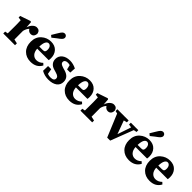

<svg xmlns="http://www.w3.org/2000/svg" viewBox="273 -2092 3422 3422"><g transform="rotate(45 1984.5 -380.5)"><path d="M234 -490 243 -370Q262 -432 299.5 -466.5Q337 -501 375 -501Q445 -501 460 -433Q460 -390 439 -363.5Q418 -337 378 -337Q330 -337 300 -382L296 -387Q258 -346 243 -281V-210Q243 -111 244 -64L323 -47V0H27V-47L82 -58Q83 -107 83 -210V-271Q83 -326 80 -386L19 -395V-434L216 -501Z M763 -614 686 -553 648 -584 703 -675Q739 -737 759.5 -756.5Q780 -776 805 -776Q827 -776 843.5 -761Q860 -746 860 -721Q860 -698 839 -675Q818 -652 763 -614ZM646 -289H732Q767 -289 779.5 -303Q792 -317 792 -351Q792 -398 772.5 -423.5Q753 -449 724 -449Q692 -449 670.5 -411Q649 -373 646 -289ZM902 -134 936 -102Q874 15 726 15Q615 15 546 -54.5Q477 -124 477 -243Q477 -362 554 -431.5Q631 -501 735 -501Q832 -501 886.5 -442Q941 -383 941 -290Q941 -256 936 -236H646Q651 -160 688 -120Q725 -80 780 -80Q848 -80 902 -134Z M1218 -321 1267 -307Q1399 -268 1399 -152Q1399 -73 1339 -29Q1279 15 1173 15Q1078 15 999 -31L1002 -154H1082L1099 -54Q1136 -40 1174 -40Q1263 -40 1263 -99Q1263 -124 1245 -140.5Q1227 -157 1179 -171L1125 -187Q1067 -203 1035.5 -241.5Q1004 -280 1004 -336Q1004 -408 1060 -454.5Q1116 -501 1213 -501Q1291 -501 1371 -461L1364 -351H1284L1263 -438Q1239 -446 1209 -446Q1174 -446 1154 -431Q1134 -416 1134 -388Q1134 -367 1151.5 -351.5Q1169 -336 1218 -321Z M1622 -289H1708Q1743 -289 1755.5 -303Q1768 -317 1768 -351Q1768 -398 1748.5 -423.5Q1729 -449 1700 -449Q1668 -449 1646.5 -411Q1625 -373 1622 -289ZM1878 -134 1912 -102Q1850 15 1702 15Q1591 15 1522 -54.5Q1453 -124 1453 -243Q1453 -362 1530 -431.5Q1607 -501 1711 -501Q1808 -501 1862.5 -442Q1917 -383 1917 -290Q1917 -256 1912 -236H1622Q1627 -160 1664 -120Q1701 -80 1756 -80Q1824 -80 1878 -134Z M2179 -490 2188 -370Q2207 -432 2244.5 -466.5Q2282 -501 2320 -501Q2390 -501 2405 -433Q2405 -390 2384 -363.5Q2363 -337 2323 -337Q2275 -337 2245 -382L2241 -387Q2203 -346 2188 -281V-210Q2188 -111 2189 -64L2268 -47V0H1972V-47L2027 -58Q2028 -107 2028 -210V-271Q2028 -326 2025 -386L1964 -395V-434L2161 -501Z M2948 -483V-438L2890 -427L2725 3H2649L2471 -426L2420 -438V-483H2704V-438L2642 -423L2735 -170L2822 -427L2759 -438V-483Z M3242 -614 3165 -553 3127 -584 3182 -675Q3218 -737 3238.5 -756.5Q3259 -776 3284 -776Q3306 -776 3322.5 -761Q3339 -746 3339 -721Q3339 -698 3318 -675Q3297 -652 3242 -614ZM3125 -289H3211Q3246 -289 3258.5 -303Q3271 -317 3271 -351Q3271 -398 3251.5 -423.5Q3232 -449 3203 -449Q3171 -449 3149.5 -411Q3128 -373 3125 -289ZM3381 -134 3415 -102Q3353 15 3205 15Q3094 15 3025 -54.5Q2956 -124 2956 -243Q2956 -362 3033 -431.5Q3110 -501 3214 -501Q3311 -501 3365.5 -442Q3420 -383 3420 -290Q3420 -256 3415 -236H3125Q3130 -160 3167 -120Q3204 -80 3259 -80Q3327 -80 3381 -134Z M3646 -289H3732Q3767 -289 3779.5 -303Q3792 -317 3792 -351Q3792 -398 3772.5 -423.5Q3753 -449 3724 -449Q3692 -449 3670.5 -411Q3649 -373 3646 -289ZM3902 -134 3936 -102Q3874 15 3726 15Q3615 15 3546 -54.5Q3477 -124 3477 -243Q3477 -362 3554 -431.5Q3631 -501 3735 -501Q3832 -501 3886.5 -442Q3941 -383 3941 -290Q3941 -256 3936 -236H3646Q3651 -160 3688 -120Q3725 -80 3780 -80Q3848 -80 3902 -134Z"/></g></svg>

Font: TypoPRO Source Serif Pro
Style: Bold
Weight: 700
Designer: Frank Grießhammer
Foundry: Adobe Systems Incorporated
Version: Version 1.017;PS 1.0;hotconv 1.0.79;makeotf.lib2.5.61930